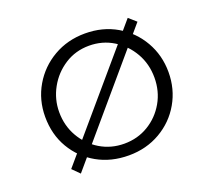

<svg xmlns="http://www.w3.org/2000/svg" viewBox="-81 -502 659 610"><g transform="rotate(-20 248.0 -197.0)"><path d="M430 -382 96 10 72 -14 405 -404ZM51 -198Q51 -255 78.5 -302Q106 -349 153.5 -376.5Q201 -404 260 -404Q320 -404 367 -376.5Q414 -349 441 -302Q468 -255 468 -198Q468 -141 441 -94Q414 -47 366.5 -19.5Q319 8 260 8Q200 8 153 -18.5Q106 -45 78.5 -91.5Q51 -138 51 -198ZM98 -197Q98 -151 119.5 -113.5Q141 -76 177.5 -54Q214 -32 259 -32Q304 -32 340.5 -54Q377 -76 398.5 -113.5Q420 -151 420 -197Q420 -243 398.5 -280.5Q377 -318 340.5 -340.5Q304 -363 259 -363Q213 -363 176.5 -339.5Q140 -316 119 -278Q98 -240 98 -197Z"/></g></svg>

Font: Josefin Sans Thin Light
Style: Regular
Weight: 300
Version: Version 2.000